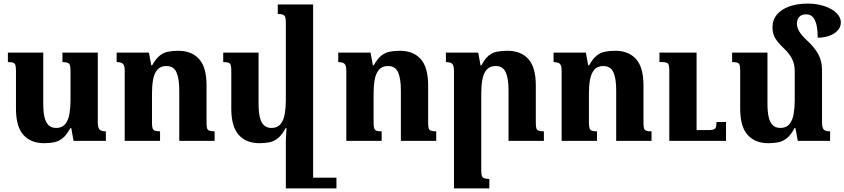

<svg xmlns="http://www.w3.org/2000/svg" viewBox="-20 -785 4706 1070"><path d="M226 13Q152 13 110.5 -33Q69 -79 69 -180V-388Q69 -409 66.5 -420Q64 -431 54.5 -435Q45 -439 24 -439V-492H221V-207Q221 -164 227.5 -134Q234 -104 250 -88Q266 -72 293 -72Q326 -72 343.5 -93.5Q361 -115 367 -150.5Q373 -186 373 -227V-390Q373 -410 370 -420.5Q367 -431 357.5 -435Q348 -439 328 -439V-492H525V-101Q525 -82 529.5 -71.5Q534 -61 544 -57Q554 -53 570 -53V0H390L377 -71H372Q352 -34 330.5 -16Q309 2 283.5 7.5Q258 13 226 13Z M1176 -53V0H979V-282Q979 -347 963.5 -382Q948 -417 907 -417Q874 -417 856.5 -396Q839 -375 833 -340.5Q827 -306 827 -265V-102Q827 -82 830 -71.5Q833 -61 842.5 -57Q852 -53 872 -53V0H675V-391Q675 -411 670.5 -421Q666 -431 656 -435Q646 -439 630 -439V-492H810L823 -421H828Q848 -457 869.5 -474.5Q891 -492 917 -497Q943 -502 974 -502Q1048 -502 1089.5 -456Q1131 -410 1131 -309V-104Q1131 -83 1133.5 -72Q1136 -61 1146 -57Q1156 -53 1176 -53Z M1426 13Q1352 13 1310.5 -33Q1269 -79 1269 -180V-388Q1269 -409 1266.5 -420Q1264 -431 1254.5 -435Q1245 -439 1224 -439V-492H1421V-207Q1421 -164 1427.5 -134Q1434 -104 1450 -88Q1466 -72 1493 -72Q1526 -72 1543.5 -93.5Q1561 -115 1567 -150.5Q1573 -186 1573 -227V-658Q1573 -678 1570 -688.5Q1567 -699 1557.5 -703Q1548 -707 1528 -707V-760H1725V265H1573V0Q1573 -18 1574.5 -35.5Q1576 -53 1577 -71H1572Q1552 -34 1530.5 -16Q1509 2 1483.5 7.5Q1458 13 1426 13ZM1705 265V205H1855V265Z M2411 -53V0H2214V-282Q2214 -347 2198.5 -382Q2183 -417 2142 -417Q2109 -417 2091.5 -396Q2074 -375 2068 -340.5Q2062 -306 2062 -265V-102Q2062 -82 2065 -71.5Q2068 -61 2077.5 -57Q2087 -53 2107 -53V0H1910V-391Q1910 -411 1905.5 -421Q1901 -431 1891 -435Q1881 -439 1865 -439V-492H2045L2058 -421H2063Q2083 -457 2104.5 -474.5Q2126 -492 2152 -497Q2178 -502 2209 -502Q2283 -502 2324.5 -456Q2366 -410 2366 -309V-104Q2366 -83 2368.5 -72Q2371 -61 2381 -57Q2391 -53 2411 -53Z M3011 -53V0H2814V-282Q2814 -347 2798.5 -382Q2783 -417 2742 -417Q2709 -417 2691.5 -396Q2674 -375 2668 -340.5Q2662 -306 2662 -265V163Q2662 183 2665 193.5Q2668 204 2677.5 208Q2687 212 2707 212V265H2510V-391Q2510 -411 2505.5 -421Q2501 -431 2491 -435Q2481 -439 2465 -439V-492H2645L2658 -421H2663Q2683 -459 2704.5 -476Q2726 -493 2752 -497.5Q2778 -502 2809 -502Q2883 -502 2924.5 -456Q2966 -410 2966 -309V-104Q2966 -83 2968.5 -72Q2971 -61 2981 -57Q2991 -53 3011 -53Z M3611 -53V0H3414V-282Q3414 -347 3398.5 -382Q3383 -417 3342 -417Q3309 -417 3291.5 -396Q3274 -375 3268 -340.5Q3262 -306 3262 -265V-102Q3262 -82 3265 -71.5Q3268 -61 3277.5 -57Q3287 -53 3307 -53V0H3110V-391Q3110 -411 3105.5 -421Q3101 -431 3091 -435Q3081 -439 3065 -439V-492H3245L3258 -421H3263Q3283 -457 3304.5 -474.5Q3326 -492 3352 -497Q3378 -502 3409 -502Q3483 -502 3524.5 -456Q3566 -410 3566 -309V-104Q3566 -83 3568.5 -72Q3571 -61 3581 -57Q3591 -53 3611 -53ZM4026 -105V0H3710V-391Q3710 -423 3702 -431Q3694 -439 3670 -439H3655V-492H3862V-60H3922Q3943 -60 3954 -62.5Q3965 -65 3969 -75Q3973 -85 3973 -105Z M4561 -101Q4561 -82 4565.5 -71.5Q4570 -61 4580 -57Q4590 -53 4606 -53V0H4426L4413 -71H4408Q4388 -34 4366.5 -16Q4345 2 4319.5 7.5Q4294 13 4262 13Q4188 13 4146.5 -33Q4105 -79 4105 -180V-388Q4105 -409 4102.5 -420Q4100 -431 4090.5 -435Q4081 -439 4060 -439V-492H4257V-207Q4257 -164 4263.5 -134Q4270 -104 4286 -88Q4302 -72 4329 -72Q4362 -72 4379.5 -93.5Q4397 -115 4403 -150.5Q4409 -186 4409 -227V-388Q4409 -429 4393 -459Q4377 -489 4347 -517Q4316 -546 4300.5 -572Q4285 -598 4285 -632Q4285 -674 4309.5 -703.5Q4334 -733 4378.5 -749Q4423 -765 4481 -765Q4532 -765 4574 -751Q4616 -737 4641 -713Q4666 -689 4666 -660Q4666 -635 4648.5 -615.5Q4631 -596 4601.5 -585.5Q4572 -575 4537 -575Q4537 -640 4521.5 -672.5Q4506 -705 4472 -705Q4447 -705 4434 -690.5Q4421 -676 4421 -653Q4421 -633 4433.5 -611Q4446 -589 4471 -566Q4521 -520 4541 -481.5Q4561 -443 4561 -396Z"/></svg>

Font: Noto Serif Armenian
Style: Regular
Weight: 400
Designer: Monotype Design Team
Foundry: Monotype Imaging Inc.
Version: Version 2.007